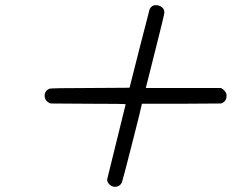

<svg xmlns="http://www.w3.org/2000/svg" viewBox="-20 -622 926 744"><path d="M395 74 467 -218Q467 -220 321 -220L176 -221Q153 -230 153 -251Q153 -270 171 -278Q177 -281 329 -281L482 -282L520 -432Q557 -577 560 -587Q568 -602 583 -602Q598 -602 607.5 -594Q617 -586 617 -573Q617 -566 581 -424L545 -281H837Q858 -268 858 -251Q858 -229 837 -221L683 -220H530L529 -216Q529 -211 491.5 -64Q454 83 452 86Q443 102 426 102Q415 102 405.5 94Q396 86 395 74Z"/></svg>

Font: KaTeX_Main
Style: Bold Italic
Weight: 700
Version: Version 1.1; ttfautohint (v1.3)